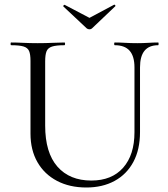

<svg xmlns="http://www.w3.org/2000/svg" viewBox="-20 -812 738 845"><path d="M571.8 -515.4Q571.8 -564.4 550.5 -588.7Q529.2 -613 485.2 -613Q482.4 -613 482.4 -619Q482.4 -625 485.2 -625Q507.8 -625 531.9 -623.5Q556 -622 584.6 -622Q608.4 -622 632.4 -623.5Q656.4 -625 676 -625Q678 -625 678 -619Q678 -613 676 -613Q636 -613 616.1 -588.7Q596.2 -564.4 596.2 -515.4V-231Q596.2 -153.6 566.8 -99.1Q537.4 -44.6 484.2 -15.7Q431 13.2 360 13.2Q286.2 13.2 230.7 -16Q175.2 -45.2 144.7 -98.5Q114.2 -151.8 114.2 -224.2V-544Q114.2 -573 108 -587.5Q101.8 -602 83.5 -607.5Q65.2 -613 28.8 -613Q26.6 -613 26.6 -619Q26.6 -625 28.8 -625Q53.2 -625 82.8 -623.5Q112.4 -622 146 -622Q180.8 -622 210.8 -623.5Q240.8 -625 263.4 -625Q266.4 -625 266.4 -619Q266.4 -613 263.4 -613Q227 -613 208.8 -607Q190.6 -601 184.7 -586Q178.8 -571 178.8 -542V-259.2Q178.8 -140.2 232.6 -78.8Q286.4 -17.4 382 -17.4Q472.2 -17.4 522 -73.9Q571.8 -130.4 571.8 -230ZM361.8 -687 258.8 -783.6Q257 -785.8 260.4 -788.8Q263.8 -791.8 264.8 -790.6L373.8 -733.4L481.8 -791Q483.8 -792.8 486.7 -789.4Q489.6 -786 486.8 -784L384.8 -687Q380.8 -683 373.8 -683Q366.8 -683 361.8 -687Z"/></svg>

Font: Cormorant Garamond Light
Style: Regular
Weight: 300
Designer: Christian Thalmann (Catharsis Fonts)
Foundry: Catharsis Fonts
Version: Version 4.001